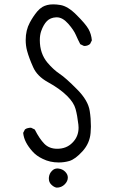

<svg xmlns="http://www.w3.org/2000/svg" viewBox="-20 -758 540 890"><path d="M294.4 64.9Q294.4 50.3 282 37.8Q269.5 25.4 251.5 23.4Q249 22.9 246.6 22.9Q231.4 22.9 221.2 33.7Q208 46.4 206.5 65.9Q206.5 68.4 206.5 70.3Q206.5 86.4 217.3 97.2Q230 109.9 242.7 111.8Q265.1 111.8 280.3 96.2Q294.4 82 294.4 64.9ZM252 -4.9Q277.8 -4.9 301.3 -11.7Q329.1 -20 362.5 -56.9Q396 -93.8 399.9 -142.1Q401.4 -158.7 401.4 -171.4Q401.4 -209 396 -243.2Q388.7 -292.5 336.9 -344.2Q284.2 -397.5 256.8 -415.5Q227.5 -435.1 200.2 -467.3Q164.6 -509.8 164.6 -571.8Q164.6 -595.7 170.9 -613.8Q181.6 -644 197.5 -660.2Q213.4 -676.3 240.2 -677.7Q241.7 -677.7 243.2 -677.7Q270 -677.7 295.9 -648.4Q321.8 -619.1 332 -595.2Q341.3 -573.7 352.1 -553.2L368.2 -545.4Q369.6 -544.9 371.6 -544.9Q386.2 -544.9 397.5 -554.2L405.8 -570.8Q403.3 -600.1 390.1 -623.5Q376 -647.9 334.5 -689Q294.4 -729.5 259.3 -734.9Q242.2 -737.8 226.6 -737.8Q210.9 -737.8 198.7 -734.6Q186.5 -731.4 177.2 -726.1Q164.1 -718.3 152.8 -705.1Q133.3 -681.6 118.2 -653.3Q99.1 -618.2 99.1 -572.3Q99.1 -546.4 105.5 -522.5Q114.3 -489.7 133.8 -446.3Q152.3 -404.8 201.7 -377.4Q257.8 -346.7 292 -312.5Q322.3 -282.2 330.3 -252.7Q338.4 -223.1 343.3 -180.7Q344.2 -172.9 344.2 -166Q344.2 -124.5 315.4 -96.2Q288.1 -68.4 245.1 -68.4Q208.5 -68.4 185.8 -91.3Q163.1 -114.3 141.1 -157.7L125 -165.5Q123 -166 120.1 -166Q117.2 -166 113.3 -165Q104 -164.1 95.7 -158.2L87.4 -142.1Q89.8 -119.1 100.6 -98.4Q111.3 -77.6 130.4 -56.2Q148.9 -35.2 178.2 -21.5Q211.4 -4.9 252 -4.9Z"/></svg>

Font: Bakudai
Style: ExtraLight
Weight: 200
Version: Version 1.48